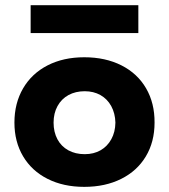

<svg xmlns="http://www.w3.org/2000/svg" viewBox="-20 -708 651 740"><path d="M304.7 12.2Q224.5 12.2 163.6 -18.5Q102.6 -49.1 69.1 -105.4Q35.6 -161.6 35.6 -235.5Q35.6 -310.3 69.1 -367.6Q102.5 -424.8 163.5 -456.1Q224.5 -487.3 304.7 -487.3Q386.2 -487.3 448 -456.1Q509.8 -424.8 543 -367.7Q576.2 -310.5 575.7 -235.4Q575.7 -161.1 542 -105.1Q508.4 -49.1 447 -18.5Q385.6 12.2 304.7 12.2ZM306.6 -113.8Q341.3 -113.8 367.6 -128.8Q393.9 -143.9 409.1 -171.6Q424.3 -199.2 424.8 -235.4Q423.8 -271.5 408.7 -299.1Q393.6 -326.7 367.1 -341.6Q340.6 -356.4 306.6 -356.4Q271.1 -356.4 243.9 -341.6Q216.8 -326.7 201.7 -299.2Q186.5 -271.6 186.5 -235.4Q186.5 -199.2 201.2 -171.5Q215.9 -143.9 243.2 -128.8Q270.5 -113.8 306.6 -113.8ZM98.1 -688H513.2V-580.6H98.1Z"/></svg>

Font: DavidDev Light
Style: Regular
Weight: 300
Designer: David.dev
Foundry: David.dev
Version: Version 1.001;FEAKit 1.0